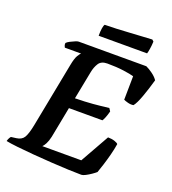

<svg xmlns="http://www.w3.org/2000/svg" viewBox="-162 -973 977 1088"><g transform="rotate(20 326.5 -429.0)"><path d="M453 0Q423 0 375 -2Q327 -4 271 -7.5Q215 -11 160 -15.5Q105 -20 60 -25Q15 -30 -10 -35Q-8 -44 -3.5 -52.5Q1 -61 5 -65L36 -69Q68 -73 81.5 -95Q95 -117 106 -172L182 -564Q190 -606 201 -624Q212 -642 217 -645H119Q117 -649 114.5 -655Q112 -661 113 -671Q119 -678 133.5 -685.5Q148 -693 161.5 -698.5Q175 -704 181 -704H589Q607 -696 629 -680Q651 -664 663 -646Q647 -589 629 -539.5Q611 -490 596 -472Q580 -469 561.5 -474Q543 -479 536 -483L538 -625Q519 -631 475.5 -637Q432 -643 377 -643Q340 -643 325 -619.5Q310 -596 304 -564L271 -395Q332 -396 378.5 -400Q425 -404 473 -410L484 -393Q478 -370 471.5 -354Q465 -338 460 -331H258L222 -145Q216 -118 207 -101Q198 -84 190 -77H425L523 -251Q546 -251 563.5 -245Q581 -239 585 -233Q580 -200 570.5 -164Q561 -128 551 -96.5Q541 -65 534 -46Q525 -38 509 -27Q493 -16 477.5 -8Q462 0 453 0ZM276 -774Q276 -802 279 -820Q282 -838 287 -844Q317 -844 357.5 -846Q398 -848 440 -850.5Q482 -853 516.5 -855Q551 -857 569 -858L579 -849Q578 -825 574.5 -803.5Q571 -782 568 -774Z"/></g></svg>

Font: Texturina
Style: Bold Italic
Weight: 700
Italic angle: -11°
Designer: Guillermo Torres Carreño
Foundry: Omnibus-Type
Version: Version 1.002; ttfautohint (v1.8.3)